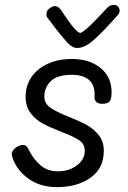

<svg xmlns="http://www.w3.org/2000/svg" viewBox="-20 -763 526 788"><path d="M32 -114Q28 -126 28 -133Q31 -147 45.5 -157.5Q60 -168 75 -168Q84 -168 89 -162.5Q94 -157 101 -143Q118 -109 146.5 -84.5Q175 -60 217 -60Q264 -60 296 -84.5Q328 -109 328 -144Q328 -172 304 -188Q280 -204 229 -223Q183 -241 154.5 -256.5Q126 -272 105.5 -299Q85 -326 85 -366Q85 -410 108 -445Q131 -480 174.5 -500.5Q218 -521 276 -521Q347 -521 392.5 -484Q438 -447 438 -385Q438 -357 430 -347Q422 -337 399 -337Q383 -337 375 -345Q367 -353 368 -365Q371 -412 346.5 -434Q322 -456 276 -456Q215 -456 188.5 -430Q162 -404 162 -366Q162 -338 187.5 -320.5Q213 -303 264 -283Q309 -265 337.5 -249Q366 -233 386 -207.5Q406 -182 406 -144Q406 -72 351.5 -33.5Q297 5 214 5Q145 5 97 -29.5Q49 -64 32 -114ZM471 -719Q471 -713 468 -707.5Q465 -702 462 -699.5Q459 -697 458 -695Q402 -632 365 -599Q328 -566 296 -566Q277 -566 256.5 -588Q236 -610 202 -654Q187 -675 177 -687Q169 -696 171 -709Q172 -720 183.5 -729Q195 -738 206 -738Q220 -738 233 -718Q292 -628 309 -628Q318 -628 348 -656.5Q378 -685 420 -731Q431 -743 448 -743Q458 -743 464.5 -736Q471 -729 471 -719Z"/></svg>

Font: Mali
Style: Italic
Weight: 400
Italic angle: -10°
Version: Version 1.000; ttfautohint (v1.6)